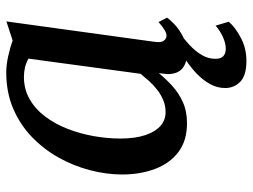

<svg xmlns="http://www.w3.org/2000/svg" viewBox="-117 -491 808 614"><g transform="rotate(-90 287.0 -184.0)"><path d="M460.5 -95.5Q457 -73 463.8 -64.2Q470.5 -55.5 479.5 -55.5Q488 -55.5 498.2 -61.8Q508.5 -68 523.5 -81L537.5 -54Q533.5 -47 517.8 -31.5Q502 -16 477.5 -3Q453 10 422 10Q393 10 375 -5Q357 -20 357 -53L360 -80Q342.5 -58.5 320 -37.8Q297.5 -17 268 -3.5Q238.5 10 200 10Q144 10 107.8 -17.5Q71.5 -45 53.8 -92.2Q36 -139.5 36 -197.5Q36 -248 49.8 -300.5Q63.5 -353 90.2 -400.8Q117 -448.5 156.2 -486.2Q195.5 -524 247.2 -546Q299 -568 362 -568Q386 -568 414.5 -561.8Q443 -555.5 464 -547.5L525.5 -567.5ZM406.5 -497Q393.5 -504.5 378.8 -508Q364 -511.5 348 -511.5Q308.5 -511.5 276.8 -493.2Q245 -475 221.5 -443.8Q198 -412.5 182.2 -372.5Q166.5 -332.5 158.8 -288.8Q151 -245 151 -203Q151 -156 161.8 -123.8Q172.5 -91.5 191.2 -75Q210 -58.5 235 -58.5Q256 -58.5 274 -66Q292 -73.5 307.5 -85.8Q323 -98 335.5 -112Q348 -126 358 -138.5ZM397 200Q351.5 199.5 332 179.8Q312.5 160 312.5 132.5Q312.5 107 324.8 84.5Q337 62 357 42.5Q377 23 401.5 6.8Q426 -9.5 450.5 -22L474 -34.5L495 -18Q470 -0.5 449.8 18.5Q429.5 37.5 417.8 57.8Q406 78 406 100Q405.5 117.5 414 125.8Q422.5 134 438.5 134Q455 134 474.8 125.2Q494.5 116.5 512 101.5L524.5 143.5Q507.5 164 473.2 182.2Q439 200.5 397 200Z"/></g></svg>

Font: Merriweather Medium
Style: Italic
Weight: 500
Italic angle: -7.8°
Version: Version 2.101